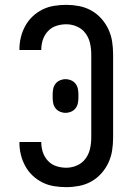

<svg xmlns="http://www.w3.org/2000/svg" viewBox="-20 -763 540 791"><path d="M253 8Q228 8 203 4Q178 0 155.5 -11Q133 -22 114.5 -39.5Q96 -57 84 -79Q72 -101 66 -125.5Q60 -150 60 -175V-178H150V-177Q150 -156 156.5 -136Q163 -116 177.5 -100.5Q192 -85 212 -78.5Q232 -72 253 -72Q276 -72 297.5 -81.5Q319 -91 332.5 -109.5Q346 -128 351 -150.5Q356 -173 356 -196V-539Q356 -562 351 -584.5Q346 -607 332.5 -625.5Q319 -644 297.5 -653.5Q276 -663 253 -663Q232 -663 212 -656.5Q192 -650 177.5 -634.5Q163 -619 156.5 -599Q150 -579 150 -558V-557H60V-560Q60 -585 66 -609.5Q72 -634 84 -656Q96 -678 114.5 -695.5Q133 -713 155.5 -724Q178 -735 203 -739Q228 -743 253 -743Q279 -743 305.5 -738Q332 -733 355.5 -720Q379 -707 397 -687Q415 -667 426.5 -642.5Q438 -618 442 -591.5Q446 -565 446 -539V-196Q446 -170 442 -143.5Q438 -117 426.5 -92.5Q415 -68 397 -48Q379 -28 355.5 -15Q332 -2 305.5 3Q279 8 253 8ZM250 -298Q239 -298 228 -302.5Q217 -307 209.5 -316Q202 -325 199.5 -336.5Q197 -348 197 -359V-376Q197 -387 199.5 -398.5Q202 -410 209.5 -419Q217 -428 228 -432.5Q239 -437 250 -437Q261 -437 272 -432.5Q283 -428 290.5 -419Q298 -410 300.5 -398.5Q303 -387 303 -376V-359Q303 -348 300.5 -336.5Q298 -325 290.5 -316Q283 -307 272 -302.5Q261 -298 250 -298Z"/></svg>

Font: Iosevka Curly Medium
Style: Regular
Weight: 500
Monospace: yes
Designer: Belleve Invis
Foundry: Belleve Invis
Version: Version 22.1.2; ttfautohint (v1.8.4)